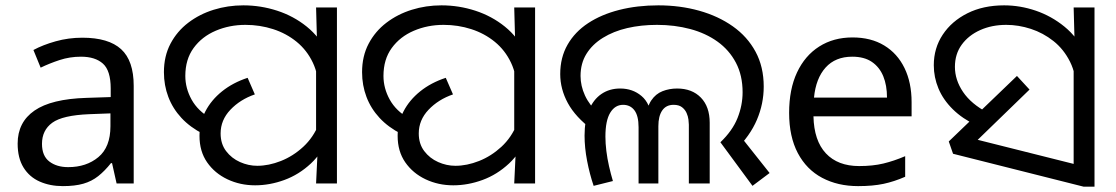

<svg xmlns="http://www.w3.org/2000/svg" viewBox="-20 -686 4175 718"><path d="M288 -545Q386 -545 433 -502Q480 -459 480 -365V0H416L399 -76H395Q372 -47 347.5 -27.5Q323 -8 291.5 1Q260 10 215 10Q167 10 128.5 -7Q90 -24 68 -59.5Q46 -95 46 -149Q46 -229 109 -272.5Q172 -316 303 -320L394 -323V-355Q394 -422 365 -448Q336 -474 283 -474Q241 -474 203 -461.5Q165 -449 132 -433L105 -499Q140 -518 188 -531.5Q236 -545 288 -545ZM314 -259Q214 -255 175.5 -227Q137 -199 137 -148Q137 -103 164.5 -82Q192 -61 235 -61Q303 -61 348 -98.5Q393 -136 393 -214V-262Z M740 -185Q691 -210 658.5 -245Q626 -280 609.5 -323.5Q593 -367 593 -416Q593 -476 617.5 -522.5Q642 -569 684 -601Q726 -633 779 -649.5Q832 -666 890 -666Q955 -666 1016.5 -646Q1078 -626 1127 -586.5Q1176 -547 1205 -487Q1234 -427 1234 -347L1172 -344Q1172 -405 1150 -451.5Q1128 -498 1089.5 -529.5Q1051 -561 1001.5 -577Q952 -593 898 -593Q838 -593 786.5 -571Q735 -549 704 -506.5Q673 -464 673 -402Q673 -356 696.5 -313.5Q720 -271 769 -243L740 -185ZM934 7Q878 7 830.5 -15.5Q783 -38 754.5 -79Q726 -120 726 -178Q726 -227 748 -269.5Q770 -312 810.5 -344.5Q851 -377 906 -395L933 -333Q878 -314 841.5 -275.5Q805 -237 805 -187Q805 -148 825.5 -121Q846 -94 877.5 -80Q909 -66 942 -66Q985 -66 1030.5 -84Q1076 -102 1114 -137Q1152 -172 1173 -224L1211 -180Q1187 -116 1142.5 -74.5Q1098 -33 1043.5 -13Q989 7 934 7ZM1167 -106 1162 -144V-471L1166 -511L1162 -658H1240V0H1162Z M1481 -185Q1432 -210 1399.5 -245Q1367 -280 1350.5 -323.5Q1334 -367 1334 -416Q1334 -476 1358.5 -522.5Q1383 -569 1425 -601Q1467 -633 1520 -649.5Q1573 -666 1631 -666Q1696 -666 1757.5 -646Q1819 -626 1868 -586.5Q1917 -547 1946 -487Q1975 -427 1975 -347L1913 -344Q1913 -405 1891 -451.5Q1869 -498 1830.5 -529.5Q1792 -561 1742.5 -577Q1693 -593 1639 -593Q1579 -593 1527.5 -571Q1476 -549 1445 -506.5Q1414 -464 1414 -402Q1414 -356 1437.5 -313.5Q1461 -271 1510 -243L1481 -185ZM1675 7Q1619 7 1571.5 -15.5Q1524 -38 1495.5 -79Q1467 -120 1467 -178Q1467 -227 1489 -269.5Q1511 -312 1551.5 -344.5Q1592 -377 1647 -395L1674 -333Q1619 -314 1582.5 -275.5Q1546 -237 1546 -187Q1546 -148 1566.5 -121Q1587 -94 1618.5 -80Q1650 -66 1683 -66Q1726 -66 1771.5 -84Q1817 -102 1855 -137Q1893 -172 1914 -224L1952 -180Q1928 -116 1883.5 -74.5Q1839 -33 1784.5 -13Q1730 7 1675 7ZM1908 -106 1903 -144V-471L1907 -511L1903 -658H1981V0H1903Z M2674 -154Q2719 -197 2738 -244.5Q2757 -292 2757 -341Q2757 -404 2732 -451.5Q2707 -499 2663 -530.5Q2619 -562 2561 -577.5Q2503 -593 2437 -593Q2377 -593 2325.5 -581Q2274 -569 2234.5 -544.5Q2195 -520 2173 -484.5Q2151 -449 2151 -402Q2151 -365 2167.5 -329Q2184 -293 2221 -258L2195 -201Q2132 -248 2103.5 -300.5Q2075 -353 2075 -409Q2075 -471 2102.5 -519Q2130 -567 2179.5 -599.5Q2229 -632 2296 -649Q2363 -666 2442 -666Q2523 -666 2594.5 -646Q2666 -626 2720.5 -587.5Q2775 -549 2805.5 -492.5Q2836 -436 2836 -362Q2836 -298 2810.5 -238Q2785 -178 2729 -123L2743 -184L2858 -39L2794 9ZM2200 9Q2185 -35 2175.5 -84.5Q2166 -134 2166 -179Q2166 -235 2182.5 -274.5Q2199 -314 2229 -334.5Q2259 -355 2299 -355Q2346 -355 2379 -327Q2412 -299 2417 -243H2395Q2399 -286 2415.5 -310.5Q2432 -335 2457.5 -345Q2483 -355 2512 -355Q2568 -355 2601 -321Q2634 -287 2634 -227V0H2556V-220Q2556 -227 2554.5 -239Q2553 -251 2547.5 -263.5Q2542 -276 2530.5 -285Q2519 -294 2499 -294Q2471 -294 2456.5 -273Q2442 -252 2442 -214V0H2368V-210Q2368 -253 2352.5 -273.5Q2337 -294 2310 -294Q2280 -294 2262 -264.5Q2244 -235 2244 -175Q2244 -150 2247.5 -121.5Q2251 -93 2257.5 -64.5Q2264 -36 2272 -9L2200 9Z M3168 -546Q3237 -546 3286.5 -516Q3336 -486 3362.5 -431.5Q3389 -377 3389 -304V-251H3022Q3024 -160 3068.5 -112.5Q3113 -65 3193 -65Q3244 -65 3283.5 -74.5Q3323 -84 3365 -102V-25Q3324 -7 3284 1.5Q3244 10 3189 10Q3113 10 3054.5 -21Q2996 -52 2963.5 -113.5Q2931 -175 2931 -264Q2931 -352 2960.5 -415Q2990 -478 3043.5 -512Q3097 -546 3168 -546ZM3167 -474Q3104 -474 3067.5 -433.5Q3031 -393 3024 -321H3297Q3297 -367 3283 -401Q3269 -435 3240.5 -454.5Q3212 -474 3167 -474Z M3632 -217Q3579 -242 3543 -277.5Q3507 -313 3489.5 -355Q3472 -397 3472 -442Q3472 -506 3505.5 -556.5Q3539 -607 3598 -636.5Q3657 -666 3735 -666Q3795 -666 3853.5 -646Q3912 -626 3960.5 -586.5Q4009 -547 4037.5 -487Q4066 -427 4066 -347L4005 -344Q4005 -408 3981.5 -455Q3958 -502 3919.5 -532.5Q3881 -563 3835 -578Q3789 -593 3743 -593Q3689 -593 3645.5 -573.5Q3602 -554 3576.5 -519Q3551 -484 3551 -436Q3551 -387 3581.5 -342Q3612 -297 3673 -265L3632 -217ZM3995 -482 3999 -510 3995 -658H4073V12H4032L3544 -111L3528 -157L3783 -402L3830 -351L3600 -128L3593 -174L4055 -58L3995 -6Z"/></svg>

Font: loriya85
Style: Book
Weight: 400
Designer: Jelle Bosma - Monotype Design Team
Foundry: Monotype Imaging Inc.
Version: Version 2.003